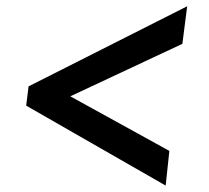

<svg xmlns="http://www.w3.org/2000/svg" viewBox="-20 -620 652 598"><path d="M69 -351 563 -600.5 548 -483.5 199 -320 507.5 -150 496 -42 61.5 -291Z"/></svg>

Font: Merriweather 20pt ExtraBold
Style: Italic
Weight: 800
Italic angle: -7.8°
Version: Version 2.101